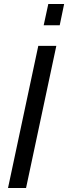

<svg xmlns="http://www.w3.org/2000/svg" viewBox="-20 -938 340 958"><path d="M171 -709H261L110 0H20ZM198 -812 221 -918H300L278 -812Z"/></svg>

Font: Raleway Thin Medium
Style: Italic
Weight: 500
Italic angle: -12°
Version: Version 4.026